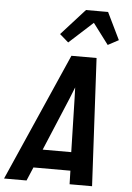

<svg xmlns="http://www.w3.org/2000/svg" viewBox="-79 -960 690 1004"><g transform="rotate(5 265.5 -457.5)"><path d="M-19 0 276 -670H408L443 0H325L323 -71H129L99 0ZM169 -168H319L312 -447Q312 -462 311 -477Q310 -492 310 -507Q304 -492 298 -477Q292 -462 286 -447ZM253 -738 207 -778 331 -915H447L516 -773L460 -743L378 -852Z"/></g></svg>

Font: Lode Term
Style: Bold Italic
Weight: 700
Italic angle: -11°
Monospace: yes
Designer: Belleve Invis
Foundry: Belleve Invis
Version: Version 29.2.0